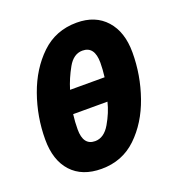

<svg xmlns="http://www.w3.org/2000/svg" viewBox="-109 -647 690 747"><g transform="rotate(-20 236.5 -274.0)"><path d="M454 -375Q454 -460 410 -509Q366 -558 289 -558Q202 -558 142 -500.5Q82 -443 50.5 -354.5Q19 -266 19 -172Q19 -86 63 -38Q107 10 187 10Q273 10 332.5 -47Q392 -104 423 -192.5Q454 -281 454 -375ZM273 -448Q323 -448 323 -380Q323 -368 322 -352Q321 -336 319 -321H176Q189 -364 212.5 -406Q236 -448 273 -448ZM151 -166Q151 -197 155 -228H297Q287 -186 262 -143Q237 -100 200 -100Q151 -100 151 -166Z"/></g></svg>

Font: Noto Sans UI Condensed ExtraBold
Style: Italic
Weight: 800
Width: 3
Designer: Monotype Design Team
Foundry: Monotype Imaging Inc.
Version: 1.001